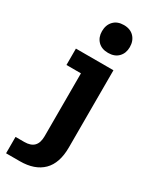

<svg xmlns="http://www.w3.org/2000/svg" viewBox="-234 -652 698 873"><g transform="rotate(30 115.5 -215.5)"><path d="M-33 171V85H13Q47 85 63.5 68Q80 51 80 16V-314H4V-400H201V5Q201 88 159 129.5Q117 171 39 171ZM140 -456Q106 -456 86.5 -476Q67 -496 67 -528Q67 -561 86.5 -581.5Q106 -602 140 -602Q174 -602 193.5 -581.5Q213 -561 213 -528Q213 -496 193.5 -476Q174 -456 140 -456Z"/></g></svg>

Font: Rokkitt
Style: Bold
Weight: 700
Designer: Vernon Adams
Foundry: Vernon Adams
Version: Version 3.103